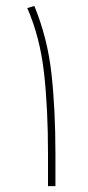

<svg xmlns="http://www.w3.org/2000/svg" viewBox="-20 -636 299 656"><path d="M169.4 -109.4C169.4 -210.4 165 -302.2 155.8 -384.8C146.5 -467.3 127 -543.9 97.2 -615.7L73.2 -608.4C102.1 -542.5 121.1 -468.8 130.4 -387.2C139.6 -305.7 144 -213.4 144 -110.8V0H169.4Z"/></svg>

Font: Vazirmatn Thin
Style: Regular
Weight: 100
Designer: Saber Rastikerdar
Foundry: Saber Rastikerdar
Version: Version 33.003